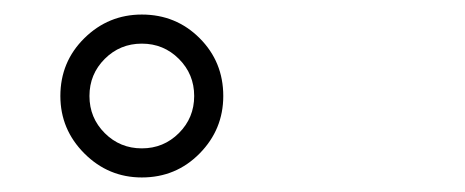

<svg xmlns="http://www.w3.org/2000/svg" viewBox="-20 -838 640 264"><path d="M63 -706Q63 -753 96 -785.5Q129 -818 175 -818Q222 -818 254.5 -785.5Q287 -753 287 -706Q287 -660 254.5 -627Q222 -594 175 -594Q129 -594 96 -627Q63 -660 63 -706ZM247 -706Q247 -736 226 -757Q205 -778 175 -778Q145 -778 124 -757Q103 -736 103 -706Q103 -676 124 -655Q145 -634 175 -634Q205 -634 226 -655Q247 -676 247 -706Z"/></svg>

Font: Tsukimi Rounded Light
Style: Regular
Weight: 300
Designer: Takashi Funayama
Foundry: Takashi Funayama
Version: Version 1.032; ttfautohint (v1.8.3)